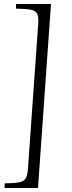

<svg xmlns="http://www.w3.org/2000/svg" viewBox="-20 -760 361 960"><path d="M3 180V157Q52 156 76 151.5Q100 147 109 131Q118 115 120 80L171 -640Q174 -675 166 -691Q158 -707 133.5 -711.5Q109 -716 60 -717V-740H235L170 180Z"/></svg>

Font: Bona Nova
Style: Italic
Weight: 400
Italic angle: -4°
Designer: Mateusz Machalski
Foundry: Capitalics
Version: Version 4.001; ttfautohint (v1.8.3)